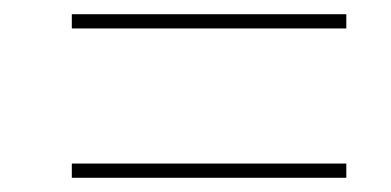

<svg xmlns="http://www.w3.org/2000/svg" viewBox="-20 -492 550 270"><path d="M81 -452H467V-472H81ZM81 -242H467V-262H81Z"/></svg>

Font: Noto Serif Display SemiCondensed ExtraBold
Style: Italic
Weight: 800
Width: 4
Italic angle: -12°
Designer: Monotype Design Team
Foundry: Monotype Imaging Inc.
Version: Version 2.009